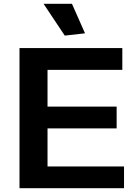

<svg xmlns="http://www.w3.org/2000/svg" viewBox="-20 -994 722 1014"><path d="M322 -806 210 -974H360L429 -818ZM83 -740H626V-625H231V-431H596V-316H231V-115H635V0H83Z"/></svg>

Font: Encode Sans Wide
Style: SemiBold
Weight: 600
Designer: Pablo Impallari, Andres Torresi
Foundry: Pablo Impallari, Andres Torresi
Version: Version 1.000; ttfautohint (v1.00) -l 8 -r 50 -G 200 -x 14 -